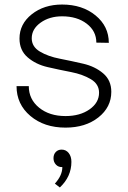

<svg xmlns="http://www.w3.org/2000/svg" viewBox="-20 -543 564 847"><path d="M269 20Q175 20 114 -31.5Q53 -83 53 -163H107Q107 -105 152.5 -68Q198 -31 269 -31Q333 -31 375 -60.5Q417 -90 417 -134Q417 -172 381 -193.5Q345 -215 294 -225Q242 -235 190 -247Q138 -259 102 -290Q66 -321 66 -373Q66 -437 120 -480Q174 -523 254 -523Q343 -523 401.5 -475Q460 -427 460 -354L405 -355Q405 -406 362.5 -438.5Q320 -471 254 -471Q198 -471 159 -443Q120 -415 120 -374Q120 -337 156 -315.5Q192 -294 244 -284Q295 -274 347 -262Q399 -250 435 -219.5Q471 -189 471 -138Q471 -70 414 -25Q357 20 269 20ZM255 194Q238 195 227 183.5Q216 172 216 155Q216 138 226 127.5Q236 117 252 117Q271 117 283 132Q295 147 295 171Q295 236 244 284L222 267Q255 231 255 194Z"/></svg>

Font: Metropolitano Light
Style: Regular
Weight: 300
Designer: Fonts by Alex Slobzheninov & Chris M. Simpson / Changes by Cristiano Sobral
Foundry: Fonts by Alex Slobzheninov & Chris M. Simpson / Changes by Cristiano Sobral
Version: Version 1.00;August 30, 2020;FontCreator 13.0.0.2681 64-bit